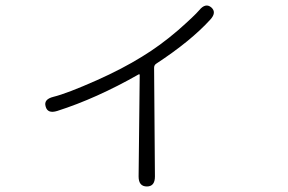

<svg xmlns="http://www.w3.org/2000/svg" viewBox="-20 -603 1040 694"><path d="M511 71Q481 71 481 35L485 -331Q485 -336 481 -334Q328 -247 187 -202Q152 -191 145 -218Q137 -244 173 -253Q222 -265 330 -313Q422 -354 493 -398Q559 -438 624 -494Q683 -546 700 -566Q723 -594 744 -576Q764 -558 740 -532Q670 -455 545 -373Q537 -368 537 -358L540 35Q540 71 511 71Z"/></svg>

Font: Resource Han Rounded KR Light
Style: Regular
Weight: 300
Designer: Cyano Hao (round all glyphs); Ryoko NISHIZUKA 西塚涼子 (kana, bopomofo & ideographs); Paul D. Hunt (Latin, Greek & Cyrillic)
Foundry: Cyano Hao
Version: 0.990